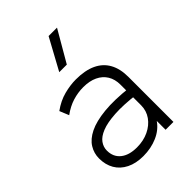

<svg xmlns="http://www.w3.org/2000/svg" viewBox="-223 -853 969 969"><g transform="rotate(-45 262.0 -368.5)"><path d="M216.5 15Q164 15 126.5 -3.8Q89 -22.5 69.2 -56.2Q49.5 -90 49.5 -135Q49.5 -172 68.8 -203.2Q88 -234.5 130.5 -255.5Q173 -276.5 242.5 -283.5Q312 -290.5 412.5 -279L415.5 -229Q327 -240 267.2 -236.2Q207.5 -232.5 172 -218.2Q136.5 -204 121 -182.2Q105.5 -160.5 105.5 -135Q105.5 -90 137 -64.5Q168.5 -39 224.5 -39Q271.5 -39 308.8 -56.8Q346 -74.5 367.8 -105.2Q389.5 -136 389.5 -175V-322Q389.5 -360.5 372.5 -388.2Q355.5 -416 323.8 -431Q292 -446 247.5 -446Q209.5 -446 172 -434.5Q134.5 -423 97.5 -396L77 -446Q120 -477 164.5 -488.5Q209 -500 248.5 -500Q314 -500 357.8 -479.5Q401.5 -459 423.5 -419.2Q445.5 -379.5 445.5 -322V0H389.5V-63Q363.5 -25 317.5 -5Q271.5 15 216.5 15ZM215.5 -585 306.5 -752H366.5L269.5 -585Z"/></g></svg>

Font: Geologica Cursive Thin
Style: Regular
Weight: 250
Designer: Sindre Bremnes, Frode Helland
Foundry: Monokrom Skriftforlag AS
Version: Version 1.010;gftools[0.9.28]